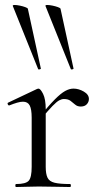

<svg xmlns="http://www.w3.org/2000/svg" viewBox="-20 -751 404 771"><path d="M264.2 -474 162.6 -727Q161.4 -731 169.8 -731Q178.2 -731 190.5 -728.5Q202.8 -726 212.4 -722.5Q222 -719 223 -716L275.2 -476Q276.2 -474 270.7 -472.5Q265.2 -471 264.2 -474ZM133 -474 31.4 -727Q30.2 -731 38.6 -731Q47 -731 59.3 -728.5Q71.6 -726 81.2 -722.5Q90.8 -719 91.8 -716L144 -476Q145 -474 139.5 -472.5Q134 -471 133 -474ZM143.4 -271 138.6 -281.6Q176 -327.4 200.2 -351.8Q224.4 -376.2 241.8 -385.7Q259.2 -395.2 275 -395.2Q296 -395.2 316.5 -383.3Q337 -371.4 337 -353.6Q337 -341.4 328.5 -332.3Q320 -323.2 304.4 -323.2Q290.6 -323.2 281.7 -331Q272.8 -338.8 263.1 -346.1Q253.4 -353.4 236.6 -353.4Q228 -353.4 217.9 -348.1Q207.8 -342.8 190.7 -325.3Q173.6 -307.8 143.4 -271ZM44.6 0Q41.6 0 41.6 -6Q41.6 -12 44.6 -12Q83.6 -12 95.4 -25.3Q107.2 -38.6 107.2 -81V-278.6Q107.2 -312 99.4 -327.3Q91.6 -342.6 72.2 -342.6Q62.4 -342.6 48.8 -338.7Q35.2 -334.8 17.8 -327.8Q13.8 -326.6 11.4 -331.8Q9 -337 12.6 -338.8L129.2 -394Q132 -395.2 134.6 -395.2Q142.4 -395.2 153 -374Q163.6 -352.8 163.6 -312.6V-81Q163.6 -52.6 170.8 -37.5Q178 -22.4 199.1 -17.2Q220.2 -12 261.4 -12Q264.6 -12 264.6 -6Q264.6 0 261.4 0Q236.8 0 204.3 -1Q171.8 -2 135.8 -2Q110.2 -2 86.2 -1Q62.2 0 44.6 0Z"/></svg>

Font: Cormorant Light
Style: Regular
Weight: 300
Designer: Christian Thalmann (Catharsis Fonts)
Foundry: Catharsis Fonts
Version: Version 4.000